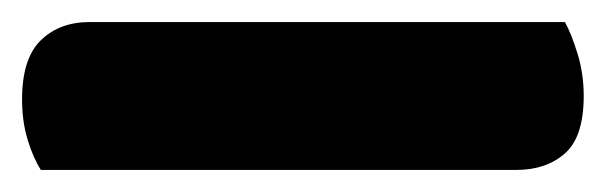

<svg xmlns="http://www.w3.org/2000/svg" viewBox="-20 34 549 174"><path d="M17 188Q10 177 5 160.5Q0 144 0 124Q0 87 17 70.5Q34 54 61 54H492Q498 65 503.5 83Q509 101 509 121Q509 158 492 173Q475 188 448 188Z"/></svg>

Font: Baloo Chettan 2 ExtraBold
Style: Regular
Weight: 800
Designer: Maithili Shingre, Unnati Kotecha and Ek Type
Foundry: Ek Type
Version: Version 1.640;hotconv 1.0.111;makeotfexe 2.5.65597; ttfautoh